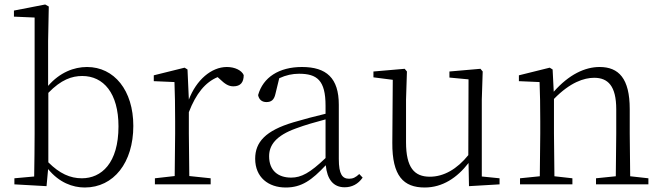

<svg xmlns="http://www.w3.org/2000/svg" viewBox="-20 -820 2940 854"><path d="M357 14C486 14 573 -97 573 -260C573 -418 488 -522 367 -522C309 -522 246 -498 194 -438V-637L197 -791L181 -800L42 -773V-746L134 -742V-226C134 -172 133 -90 132 -35L44 -27V0L187 8L194 -68C243 -8 303 14 357 14ZM195 -407C252 -466 300 -482 346 -482C440 -482 507 -406 507 -258C507 -94 431 -27 344 -27C292 -27 245 -48 195 -98Z M756 0H917V-27L822 -37L820 -226V-321C852 -404 893 -454 948 -477L958 -468C980 -447 996 -436 1018 -436C1050 -436 1064 -454 1064 -486C1055 -507 1025 -522 989 -522C920 -522 853 -464 820 -377L814 -511L801 -519L664 -485V-459L756 -455C758 -405 759 -350 759 -281V-226L757 -37L669 -27V0Z M1513 13C1545 13 1573 -1 1593 -30L1578 -46C1562 -31 1550 -25 1533 -25C1503 -25 1487 -44 1487 -113V-354C1487 -473 1432 -522 1323 -522C1221 -522 1150 -476 1128 -397C1132 -377 1145 -366 1165 -366C1186 -366 1199 -375 1205 -402L1222 -472C1252 -486 1281 -492 1310 -492C1390 -492 1428 -463 1428 -350V-314C1382 -303 1332 -290 1285 -276C1161 -239 1115 -188 1115 -114C1115 -31 1174 14 1251 14C1322 14 1367 -19 1429 -85C1435 -23 1462 13 1513 13ZM1428 -117C1359 -51 1320 -30 1275 -30C1216 -30 1177 -62 1177 -125C1177 -175 1208 -217 1297 -249C1337 -264 1383 -277 1428 -289Z M2066 8 2202 0V-27L2123 -35V-377L2127 -502L2117 -514L1979 -502V-475L2064 -467L2063 -130C2013 -68 1954 -34 1892 -34C1823 -34 1786 -74 1786 -188V-377L1790 -502L1780 -514L1641 -502V-476L1727 -465L1725 -185C1724 -37 1775 14 1869 14C1948 14 2013 -29 2064 -95Z M2718 0H2864V-27L2783 -36L2781 -226V-335C2781 -471 2732 -522 2647 -522C2582 -522 2511 -489 2443 -412L2438 -511L2425 -519L2288 -485V-459L2380 -455C2382 -405 2383 -350 2383 -281V-226L2381 -36L2293 -27V0H2526V-27L2446 -36L2444 -226V-380C2516 -454 2578 -474 2623 -474C2684 -474 2721 -438 2721 -334V-226L2719 -36L2631 -27V0Z"/></svg>

Font: Noto Serif CJK SC ExtraLight
Style: Regular
Weight: 200
Designer: Ryoko NISHIZUKA 西塚涼子 (kana & ideographs); Frank Grießhammer (Latin, Greek & Cyrillic); Wenlong ZHANG 张文龙 (bopomofo); San
Foundry: Adobe
Version: Version 2.001;hotconv 1.1.0;makeotfexe 2.6.0